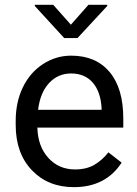

<svg xmlns="http://www.w3.org/2000/svg" viewBox="-20 -770 570 800"><path d="M287.6 9.8Q180.2 9.8 112.8 -60.8Q45.4 -131.3 45.4 -249.5V-266.1Q45.4 -344.7 75.4 -406.5Q105.5 -468.3 159.4 -503.2Q213.4 -538.1 276.4 -538.1Q379.4 -538.1 436.5 -470.2Q493.7 -402.3 493.7 -275.9V-238.3H135.7Q137.7 -160.2 181.4 -112.1Q225.1 -64 292.5 -64Q340.3 -64 373.5 -83.5Q406.7 -103 431.6 -135.3L486.8 -92.3Q420.4 9.8 287.6 9.8ZM276.4 -463.9Q221.7 -463.9 184.6 -424.1Q147.5 -384.3 138.7 -312.5H403.3V-319.3Q399.4 -388.2 366.2 -426Q333 -463.9 276.4 -463.9ZM275.4 -667 348.6 -750H426.8V-745.1L302.7 -611.3H247.6L125 -745.1V-750H201.7Z"/></svg>

Font: SteelSelectRoboto
Style: Roboto-Regular
Weight: 400
Designer: Google
Version: Version 2.137; 2017